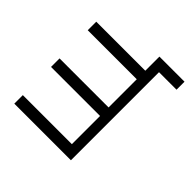

<svg xmlns="http://www.w3.org/2000/svg" viewBox="-117 -749 1163 1163"><g transform="rotate(-45 465.0 -167.5)"><path d="M836.5 150V0H739V-65H905V150ZM82 0V-485H155V-65H396.5V-485H469.5V-65H711V-485H784V0Z"/></g></svg>

Font: Geologica Cursive ExtraLight
Style: Regular
Weight: 250
Designer: Sindre Bremnes, Frode Helland
Foundry: Monokrom Skriftforlag AS
Version: Version 1.010;gftools[0.9.28]